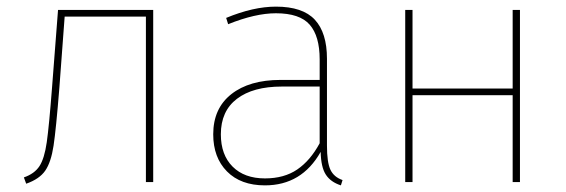

<svg xmlns="http://www.w3.org/2000/svg" viewBox="-20 -549 1706 579"><path d="M442 -519V0H420V-499H175L159 -284Q149 -159 141.5 -109.5Q134 -60 116.5 -34.5Q99 -9 59 5L52 -14Q84 -25 99 -48Q114 -71 121 -120Q128 -169 137 -286L155 -519Z M1013 -6 1008 10Q977 0 962.5 -22.5Q948 -45 947 -91Q890 10 779 10Q706 10 664.5 -32Q623 -74 623 -144Q623 -222 677.5 -265Q732 -308 826 -308H944V-370Q944 -440 914 -474.5Q884 -509 812 -509Q750 -509 668 -476L662 -495Q744 -529 812 -529Q893 -529 929.5 -489.5Q966 -450 966 -372V-110Q966 -59 976.5 -37Q987 -15 1013 -6ZM944 -117V-288H830Q743 -288 694.5 -251Q646 -214 646 -144Q646 -82 681.5 -46.5Q717 -11 779 -11Q837 -11 876.5 -38Q916 -65 944 -117Z M1526 -262H1224V0H1202V-519H1224V-282H1526V-519H1548V0H1526Z"/></svg>

Font: Fira Sans Thin
Style: Regular
Weight: 100
Designer: bBox Type GmbH & Carrois Corporate GbR & Edenspiekermann AG
Foundry: bBox Type GmbH & Carrois Corporate GbR & Edenspiekermann AG
Version: Version 4.301